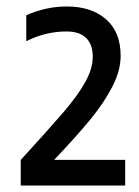

<svg xmlns="http://www.w3.org/2000/svg" viewBox="-20 -703 430 592"><path d="M44 -210Q132 -306 176.5 -358Q221 -410 243.5 -451Q266 -492 266 -528Q266 -566 245.5 -586Q225 -606 185 -606Q121 -606 61 -576V-656Q122 -683 186 -683Q262 -683 307 -643.5Q352 -604 352 -531Q352 -485 326 -435Q300 -385 258.5 -334.5Q217 -284 147 -210H366V-131H44Z"/></svg>

Font: Biryani SemiBold
Style: Regular
Weight: 600
Designer: Dan Reynolds and Mathieu Réguer
Foundry: Dan Reynolds and Mathieu Réguer
Version: Version 1.004; ttfautohint (v1.1) -l 5 -r 5 -G 72 -x 0 -D la